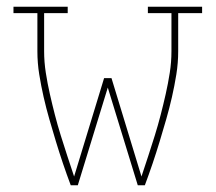

<svg xmlns="http://www.w3.org/2000/svg" viewBox="-20 -550 640 570"><path d="M190 0Q178 -32 167 -64.5Q156 -97 146 -130Q136 -163 126.5 -196Q117 -229 109.5 -262Q102 -295 96.5 -329Q91 -363 91 -398V-511H20V-530H181V-511H111V-398Q111 -366 116 -334Q121 -302 128 -271Q135 -240 143 -209Q151 -178 160.5 -147.5Q170 -117 180 -86.5Q190 -56 200 -26L289 -318H311L400 -26Q410 -56 420 -86.5Q430 -117 439.5 -147.5Q449 -178 457 -209Q465 -240 472 -271Q479 -302 484 -334Q489 -366 489 -398V-511H419V-530H580V-511H509V-398Q509 -363 503.5 -329Q498 -295 490.5 -262Q483 -229 473.5 -196Q464 -163 454 -130Q444 -97 433 -64.5Q422 -32 410 0H389L300 -290L211 0Z"/></svg>

Font: Iosevka Curly Slab ThEx
Style: Regular
Weight: 100
Width: 7
Monospace: yes
Designer: Belleve Invis
Foundry: Belleve Invis
Version: Version 11.1.0; ttfautohint (v1.8.3)